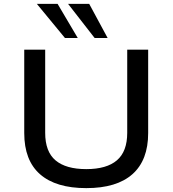

<svg xmlns="http://www.w3.org/2000/svg" viewBox="-20 -961 890 990"><path d="M425 9Q268 9 186.5 -62.5Q105 -134 105 -275V-705H213V-276Q213 -179 266.5 -134Q320 -89 425 -89Q530 -89 583 -134.5Q636 -180 636 -276V-705H744V-275Q744 -135 663 -63Q582 9 425 9ZM468 -765 331 -941H440L535 -765ZM315 -765 170 -941H277L381 -765Z"/></svg>

Font: Nunito Sans 7pt SemiExpanded Medium
Style: Regular
Weight: 500
Width: 6
Designer: Vernon Adams
Foundry: Vernon Adams
Version: Version 3.101;gftools[0.9.27]